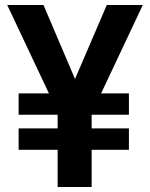

<svg xmlns="http://www.w3.org/2000/svg" viewBox="-20 -750 604 773"><path d="M410 -730H555L387 -374H499V-288H349V-233H499V-147H349V3H212V-147H55V-233H212V-288H55V-374H177L9 -730H155L282 -432Z"/></svg>

Font: Sinter Bold
Style: Regular
Weight: 700
Foundry: Adobe & rsms
Version: Version 1.000